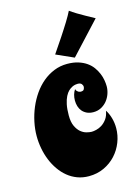

<svg xmlns="http://www.w3.org/2000/svg" viewBox="-130 -927 743 1024"><g transform="rotate(-15 241.5 -415.0)"><path d="M445.8 -414.1Q445.8 -393.6 438.7 -373Q431.6 -352.5 418.5 -336.2Q405.3 -319.8 386 -309.3Q366.7 -298.8 342.8 -298.8Q321.3 -298.8 306.2 -306.2Q291 -313.5 281.2 -325.2Q271.5 -336.9 266.8 -352.3Q262.2 -367.7 262.2 -383.8Q262.2 -418 278.8 -442.9Q281.2 -434.6 285.9 -430.4Q290.5 -426.3 294.4 -424.3Q299.3 -422.4 304.2 -421.9Q318.4 -421.9 322.3 -428.2Q326.2 -434.6 327.1 -442.9Q327.1 -451.2 320.8 -459Q314.5 -466.8 298.8 -466.8Q294.4 -466.8 286.4 -465.6Q278.3 -464.4 268.3 -459.5Q258.3 -454.6 248 -445.1Q237.8 -435.5 229.2 -418.7Q220.7 -401.9 215.3 -376.7Q210 -351.6 210 -315.9Q210 -279.3 220.7 -256.6Q231.4 -233.9 246.3 -221.4Q261.2 -209 277.8 -204.6Q294.4 -200.2 306.2 -200.2Q316.4 -200.2 332 -203.9Q347.7 -207.5 363 -217.3Q378.4 -227.1 391.1 -244.4Q403.8 -261.7 408.2 -289.1Q421.4 -269.5 429.2 -242.4Q437 -215.3 437 -186Q437 -146 422.1 -107.9Q407.2 -69.8 380.1 -40.3Q353 -10.7 314.9 7.1Q276.9 24.9 231 24.9Q196.8 24.9 167.5 13.9Q138.2 2.9 114.5 -16.6Q90.8 -36.1 72.3 -62.7Q53.7 -89.4 41.3 -120.4Q28.8 -151.4 22.5 -185.5Q16.1 -219.7 16.1 -253.9Q16.1 -292 24.4 -331.5Q32.7 -371.1 48.1 -407.7Q63.5 -444.3 85.9 -476.6Q108.4 -508.8 136.7 -532.5Q165 -556.2 199.2 -570.1Q233.4 -584 272 -584Q306.6 -584 333 -575.7Q359.4 -567.4 378.9 -553.7Q398.4 -540 411.1 -522.2Q423.8 -504.4 431.6 -485.6Q439.5 -466.8 442.6 -448.2Q445.8 -429.7 445.8 -414.1ZM321.3 -605.5 224.1 -648.9Q253.9 -691.9 279.8 -731.4Q290.5 -748 302 -765.6Q313.5 -783.2 323.5 -799.6Q333.5 -815.9 341.8 -830.6Q350.1 -845.2 355 -855.5Q370.1 -844.2 391.8 -831.1Q413.6 -817.9 434.1 -806.6Q457.5 -793.5 482.9 -779.8Z"/></g></svg>

Font: Spicy Rice
Style: Regular
Weight: 400
Version: Version 1.000